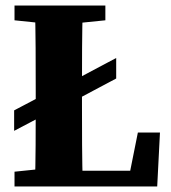

<svg xmlns="http://www.w3.org/2000/svg" viewBox="-20 -677 620 697"><path d="M401.8 -466.5 216 -367.9V-293.3L401.8 -392V-466.5ZM187.2 -358.4 31.3 -276.3V-202L187.2 -283.9V-358.4ZM32.7 0H193.7V-68.7H177.9L32.7 -53.7V0ZM106.7 0H280.6C277.6 -102.4 277.6 -206.4 277.6 -294.3V-347C277.6 -451.5 277.6 -555.5 280.6 -657H106.7C109.7 -554.6 109.7 -450.6 109.7 -347V-289.1C109.7 -205.6 109.7 -101.6 106.7 0ZM193.7 0H550.7L560.7 -195.9H480.5L446.9 -28.2L482.9 -57.2H193.7V0ZM32.7 -603.3 177.9 -588.3H214.5L362.5 -603.3V-657H32.7V-603.3Z"/></svg>

Font: Source Serif Variable
Style: Regular
Weight: 389
Designer: Frank Grießhammer
Foundry: Adobe Systems Incorporated
Version: Version 3.001;hotconv 1.0.111;makeotfexe 2.5.65597